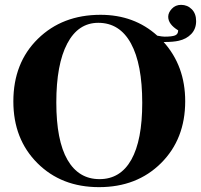

<svg xmlns="http://www.w3.org/2000/svg" viewBox="-20 -752 828 791"><path d="M659 -579H654Q743 -480 743 -335Q743 -179 643.5 -80Q544 19 388 19Q233 19 134 -80Q35 -179 35 -334Q35 -493 136 -592Q237 -691 394 -691Q533 -691 628 -605Q648 -601 658 -601Q688 -601 701 -606Q714 -611 714 -627Q673 -652 673 -683Q673 -700 688 -716Q703 -732 726 -732Q752 -732 770 -714Q788 -696 788 -665Q788 -633 768 -612Q748 -591 716 -584Q694 -579 659 -579ZM566 -328Q566 -488 519.5 -573Q473 -658 385 -658Q302 -658 257 -572.5Q212 -487 212 -330Q212 -173 258 -93.5Q304 -14 390 -14Q476 -14 521 -94Q566 -174 566 -328Z"/></svg>

Font: STIX
Style: Bold
Weight: 700
Designer: MicroPress Inc., with final additions and corrections provided by Coen Hoffman, Elsevier (retired)
Version: Version 1.1.1